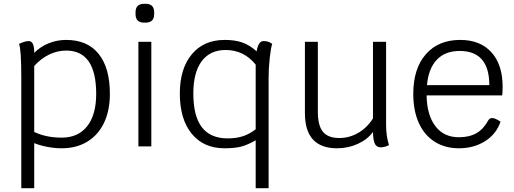

<svg xmlns="http://www.w3.org/2000/svg" viewBox="-20 -770 2704 1010"><path d="M558 -276Q558 -189 527.5 -124.5Q497 -60 439.5 -25Q382 10 305 10Q267 10 228.5 2.5Q190 -5 160 -17V220H92V-363Q92 -511 80 -539Q112 -554 131 -554Q160 -554 160 -496V-492Q193 -525 236.5 -542.5Q280 -560 328 -560Q440 -560 499 -486.5Q558 -413 558 -276ZM486 -276Q486 -504 328 -504Q282 -504 238.5 -483Q195 -462 160 -423V-76Q222 -46 305 -46Q391 -46 438.5 -106Q486 -166 486 -276Z M708 -550H776V0H708ZM693 -696V-705Q693 -750 738 -750H746Q791 -750 791 -705V-696Q791 -651 746 -651H738Q693 -651 693 -696Z M1412 -539Q1405 -520 1399 -465.5Q1393 -411 1393 -362V220H1325V-32Q1281 -7 1247.5 1.5Q1214 10 1161 10Q1051 10 988.5 -66.5Q926 -143 926 -278Q926 -409 989 -484.5Q1052 -560 1162 -560Q1216 -560 1254.5 -546.5Q1293 -533 1330 -500Q1339 -554 1366 -554Q1380 -554 1389.5 -551Q1399 -548 1412 -539ZM1325 -90V-430Q1263 -507 1167 -507Q1085 -507 1041 -448Q997 -389 997 -278Q997 -159 1042 -100.5Q1087 -42 1178 -42Q1223 -42 1258 -53.5Q1293 -65 1325 -90Z M2026 -7Q2005 5 1983 5Q1962 5 1952.5 -12.5Q1943 -30 1942 -76Q1914 -37 1863 -13.5Q1812 10 1753 10Q1584 10 1584 -175V-550H1652V-182Q1652 -109 1679 -76.5Q1706 -44 1765 -44Q1818 -44 1864.5 -71Q1911 -98 1942 -147V-550H2011V-113Q2011 -55 2026 -7Z M2622 -268H2224Q2226 -164 2270.5 -106Q2315 -48 2394 -48Q2448 -48 2485.5 -69Q2523 -90 2548 -136Q2555 -149 2569 -149Q2585 -149 2613 -130Q2591 -65 2532 -27.5Q2473 10 2394 10Q2321 10 2266.5 -24.5Q2212 -59 2183 -123.5Q2154 -188 2154 -276Q2154 -409 2220 -484.5Q2286 -560 2401 -560Q2506 -560 2565 -495Q2624 -430 2624 -314Q2624 -291 2622 -268ZM2554 -322Q2554 -502 2398 -502Q2322 -502 2278 -456Q2234 -410 2226 -322Z"/></svg>

Font: Krub
Style: Regular
Weight: 400
Designer: Ekaluck Peanpanawate
Foundry: Cadson Demak Co.,Ltd.
Version: Version 1.000; ttfautohint (v1.6)